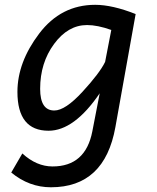

<svg xmlns="http://www.w3.org/2000/svg" viewBox="-20 -543 654 801"><path d="M206.5 -82Q252.4 -82 324.2 -160.2Q396 -238.3 418.5 -284.7L444.3 -418Q386.7 -438.5 343.3 -438.5Q263.7 -438.5 205.6 -359.6Q147.5 -280.8 147.5 -172.4Q147.5 -82 206.5 -82ZM192.4 238.3Q101.6 238.3 26.9 176.8L73.2 97.2Q132.3 151.4 199.2 151.4Q336.9 151.4 365.2 4.9L396 -153.8Q289.6 2.4 182.6 2.4Q52.7 2.4 52.7 -159.7Q52.7 -283.2 143.6 -403.1Q234.4 -522.9 377 -522.9Q448.7 -522.9 545.9 -484.4L461.4 -12.7Q416.5 238.3 192.4 238.3Z"/></svg>

Font: Cadman
Style: Italic
Weight: 400
Italic angle: -12°
Designer: Paul James MIller
Foundry: High-Logic / Made with FontCreator
Version: Version 2.114;March 28, 2021;FontCreator 13.0.0.2683 64-bit